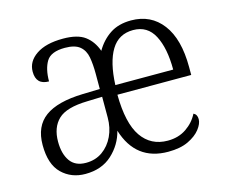

<svg xmlns="http://www.w3.org/2000/svg" viewBox="-83 -656 919 779"><g transform="rotate(-15 376.0 -267.0)"><path d="M186 10Q127 10 87.5 -28.5Q48 -67 48 -148Q48 -227 100 -265Q152 -303 259 -306L331 -308V-372Q331 -412 325.5 -442Q320 -472 299.5 -489Q279 -506 237 -506Q178 -506 159 -474.5Q140 -443 140 -391Q86 -391 86 -446Q86 -489 126.5 -516.5Q167 -544 239 -544Q300 -544 331 -521Q362 -498 377 -456Q400 -496 436 -520Q472 -544 525 -544Q608 -544 656 -481Q704 -418 704 -300V-267H394Q395 -147 434 -90.5Q473 -34 544 -34Q589 -34 622 -56.5Q655 -79 672 -113Q687 -106 687 -86Q687 -67 669.5 -44.5Q652 -22 618.5 -6Q585 10 534 10Q398 10 356 -126Q342 -70 298.5 -30Q255 10 186 10ZM639 -307Q639 -397 611 -450.5Q583 -504 523 -504Q462 -504 431 -453Q400 -402 396 -307ZM200 -33Q240 -33 269.5 -54Q299 -75 315.5 -110Q332 -145 332 -188V-275L269 -273Q181 -271 146.5 -238Q112 -205 112 -145Q112 -94 133.5 -63.5Q155 -33 200 -33Z"/></g></svg>

Font: Noto Serif Ethiopic SemiCondensed Light
Style: Regular
Weight: 300
Width: 4
Designer: Monotype Design Team
Foundry: Monotype Imaging Inc.
Version: Version 2.102; ttfautohint (v1.8.4.7-5d5b)